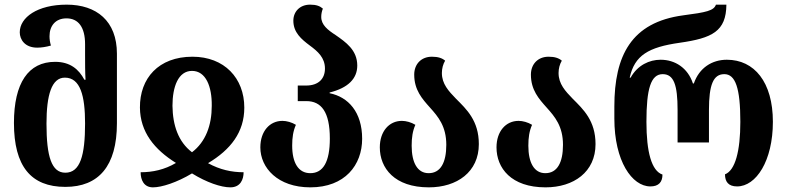

<svg xmlns="http://www.w3.org/2000/svg" viewBox="-20 -793 3385 826"><path d="M261 11C404 11 483 -78 483 -263V-562C483 -703 395 -773 267 -773C141 -773 65 -718 65 -654C65 -623 87 -588 140 -588C158 -588 178 -591 199 -597C195 -611 193 -624 193 -637C193 -681 218 -714 266 -714C317 -714 346 -676 346 -603V-556C346 -524 346 -480 348 -450H343C319 -495 282 -527 217 -527C102 -527 40 -436 40 -264C40 -78 113 11 261 11ZM261 -50C202 -50 180 -119 180 -261C180 -384 202 -459 259 -459C326 -459 346 -380 346 -262C346 -124 325 -50 261 -50Z M638 13C676 13 741 -8 806 -47C869 -8 931 13 971 13C1015 13 1028 -22 1028 -52C976 -52 926 -63 875 -91C972 -149 1031 -224 1031 -330C1031 -457 945 -549 808 -549C662 -549 581 -456 582 -330C583 -225 644 -150 737 -92C688 -63 637 -52 585 -52C585 -19 599 13 638 13ZM806 -138C747 -183 723 -254 722 -338C722 -420 747 -488 806 -488C866 -488 892 -420 891 -338C891 -254 865 -183 806 -138Z M1315 13C1464 13 1538 -83 1538 -196C1538 -311 1478 -376 1398 -392V-395C1478 -415 1517 -455 1517 -511C1517 -578 1467 -612 1424 -642C1390 -664 1362 -686 1362 -720C1362 -732 1364 -743 1369 -756C1356 -767 1341 -773 1314 -773C1270 -773 1242 -743 1242 -704C1242 -653 1277 -624 1313 -597C1347 -572 1378 -545 1378 -498C1378 -455 1351 -425 1297 -425H1261V-358H1298C1362 -358 1399 -312 1399 -197C1399 -96 1370 -48 1315 -48C1264 -48 1237 -92 1237 -167C1237 -201 1241 -229 1253 -256C1235 -267 1213 -273 1195 -273C1140 -273 1100 -228 1100 -159C1100 -71 1175 13 1315 13Z M1825 13C1946 13 2040 -53 2040 -173C2040 -274 1987 -323 1942 -368C1910 -401 1881 -432 1881 -479C1881 -498 1886 -517 1895 -532C1882 -543 1865 -549 1838 -549C1792 -549 1762 -517 1762 -472C1762 -406 1796 -368 1830 -330C1865 -291 1900 -250 1900 -170C1900 -93 1875 -48 1824 -48C1776 -48 1751 -93 1751 -166C1751 -201 1755 -229 1767 -256C1749 -267 1727 -273 1709 -273C1654 -273 1614 -228 1614 -159C1614 -70 1677 13 1825 13Z M2327 13C2448 13 2542 -53 2542 -173C2542 -274 2489 -323 2444 -368C2412 -401 2383 -432 2383 -479C2383 -498 2388 -517 2397 -532C2384 -543 2367 -549 2340 -549C2294 -549 2264 -517 2264 -472C2264 -406 2298 -368 2332 -330C2367 -291 2402 -250 2402 -170C2402 -93 2377 -48 2326 -48C2278 -48 2253 -93 2253 -166C2253 -201 2257 -229 2269 -256C2251 -267 2229 -273 2211 -273C2156 -273 2116 -228 2116 -159C2116 -70 2179 13 2327 13Z M2778 9C2814 9 2830 -10 2830 -42C2783 -58 2761 -139 2761 -269C2761 -411 2780 -474 2831 -474C2879 -474 2895 -427 2895 -320V-180H3030V-320C3030 -427 3048 -474 3096 -474C3144 -474 3165 -414 3165 -269C3165 -143 3143 -60 3099 -43C3099 -12 3113 9 3151 9C3233 9 3305 -101 3305 -269C3305 -440 3225 -536 3107 -536C3043 -536 2988 -501 2965 -434H2961C2939 -501 2884 -536 2822 -536C2774 -536 2723 -513 2693 -459H2689C2710 -555 2770 -590 2904 -609C3044 -629 3104 -658 3105 -773H3060C3051 -747 3019 -740 2919 -727C2696 -697 2623 -554 2623 -335V-283C2623 -100 2699 9 2778 9Z"/></svg>

Font: Noto Serif Georgian Condensed Bold
Style: Regular
Weight: 700
Width: 3
Designer: Monotype Design Team, Akaki Razmadze
Foundry: Google LLC
Version: Version 2.003